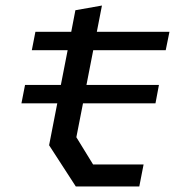

<svg xmlns="http://www.w3.org/2000/svg" viewBox="-20 -674 660 694"><path d="M57.5 -300.5H187L157.5 -149L254 0H483.5L499 -79.5H316.5L256 -178L280 -300.5H542L554.5 -367H292.5L317 -492.5H579L592.5 -559H330L348.5 -654L252.5 -637L237.5 -559H108L95 -492.5H224.5L200 -367H70.5Z"/></svg>

Font: Monaspace Krypton
Style: Italic
Weight: 400
Italic angle: -11°
Designer: Riley Cran & the Lettermatic Team
Foundry: Lettermatic
Version: Version 1.101 (Monaspace Krypton)